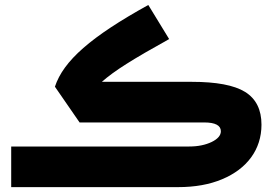

<svg xmlns="http://www.w3.org/2000/svg" viewBox="-20 -767 1125 787"><path d="M587.9 -746.6C353 -616.7 240.2 -518.1 205.1 -411.6L306.2 -265.1H816.9C862.3 -265.1 885.3 -252.9 885.3 -229C885.3 -211.9 872.6 -197.3 847.7 -185.1C822.3 -172.9 791.5 -166.5 755.9 -166.5H25.9V0H710C778.8 0 838.9 -10.7 890.1 -32.2C992.2 -74.7 1051.8 -153.8 1051.8 -255.9C1051.8 -317.9 1029.3 -362.3 984.9 -390.1C939.9 -418 866.7 -431.6 765.6 -431.6H397.5C449.2 -477.1 521.5 -522.5 673.3 -606.9Z"/></svg>

Font: Estedad ExtraBold
Style: Regular
Weight: 800
Designer: Amin Abedi
Version: Version 7.3